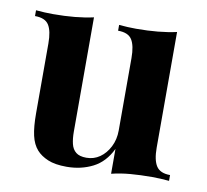

<svg xmlns="http://www.w3.org/2000/svg" viewBox="-66 -600 737 685"><g transform="rotate(10 303.0 -257.0)"><path d="M522 -528V-109Q522 -64 536 -42.5Q550 -21 586 -21V0Q555 -3 524 -3Q482 -3 446 0Q410 3 378 11V-79Q354 -29 311.5 -7.5Q269 14 217 14Q175 14 149 3Q123 -8 108 -25Q91 -44 84 -75Q77 -106 77 -155V-408Q77 -453 63.5 -474.5Q50 -496 13 -496V-517Q45 -514 75 -514Q117 -514 153.5 -517.5Q190 -521 221 -528V-114Q221 -89 225.5 -70Q230 -51 243 -40.5Q256 -30 281 -30Q308 -30 329.5 -45Q351 -60 364.5 -86.5Q378 -113 378 -146V-408Q378 -453 364.5 -474.5Q351 -496 314 -496V-517Q346 -514 376 -514Q418 -514 454.5 -517.5Q491 -521 522 -528Z"/></g></svg>

Font: Playfair Display
Style: Bold
Weight: 700
Designer: Claus Eggers Sørensen
Foundry: Claus Eggers Sørensen
Version: Version 1.203